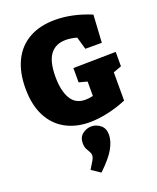

<svg xmlns="http://www.w3.org/2000/svg" viewBox="-191 -837 1077 1314"><g transform="rotate(-20 347.5 -179.5)"><path d="M359 15Q259 15 183 -27Q107 -69 65 -151Q23 -233 23 -353Q23 -470 64 -553.5Q105 -637 183.5 -681Q262 -725 373 -725Q498 -725 633 -669L621 -468H501L475 -559Q430 -571 395 -571Q321 -571 282 -520Q243 -469 243 -357Q243 -258 276.5 -199Q310 -140 383 -140Q409 -140 439 -147V-252L379 -268V-372L689 -377V-272L629 -250V-44Q556 -14 487 0.5Q418 15 359 15ZM315 366 251 323Q277 282 286.5 264.5Q296 247 296 232Q296 218 288 205.5Q280 193 271.5 176Q263 159 263 134Q263 90 292.5 67.5Q322 45 357 45Q392 45 422 68.5Q452 92 452 139Q452 185 422 239Q392 293 315 366Z"/></g></svg>

Font: Bitter Black
Style: Regular
Weight: 900
Designer: Sol Matas, and Bitter project Authors
Foundry: Sol Matas
Version: Version 2.001